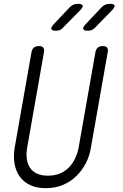

<svg xmlns="http://www.w3.org/2000/svg" viewBox="-20 -970 640 1000"><path d="M144 -698Q147 -714 156.5 -722Q166 -730 183 -730Q199 -730 205.5 -722Q212 -714 209 -698L122 -204Q116 -171 119.5 -144Q123 -117 136 -97Q149 -77 172 -66Q195 -55 230 -55Q264 -55 291 -66Q318 -77 338 -97Q358 -117 371 -144Q384 -171 390 -204L477 -698Q480 -714 489.5 -722Q499 -730 515 -730Q532 -730 538 -722Q544 -714 541 -698L454 -204Q447 -158 426.5 -119Q406 -80 375.5 -51Q345 -22 305.5 -6Q266 10 218 10Q170 10 136 -6.5Q102 -23 82 -51.5Q62 -80 55.5 -119Q49 -158 57 -204ZM438 -810Q417 -810 413.5 -818.5Q410 -827 427 -845L509 -932Q518 -941 528 -945.5Q538 -950 551 -950Q575 -950 577 -941Q579 -932 561 -914L476 -827Q468 -818 458.5 -814Q449 -810 438 -810ZM272 -810Q250 -810 247 -818.5Q244 -827 261 -845L343 -932Q352 -941 362 -945.5Q372 -950 384 -950Q408 -950 410.5 -941Q413 -932 395 -914L309 -827Q302 -818 292.5 -814Q283 -810 272 -810Z"/></svg>

Font: Maple Mono ExtraLight
Style: Italic
Weight: 275
Italic angle: -10°
Monospace: yes
Designer: subframe7536
Version: Version 7.000